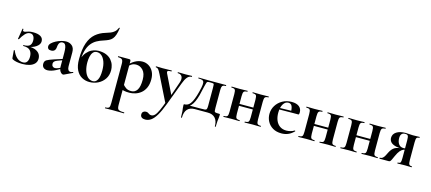

<svg xmlns="http://www.w3.org/2000/svg" viewBox="-67 -1403 5302 2360"><g transform="rotate(15 2584.0 -223.0)"><path d="M188 -9Q222 -9 238.5 -33Q255 -57 255 -98Q255 -148 229.5 -176.5Q204 -205 142 -205Q138 -205 136.5 -210.5Q135 -216 142 -216Q198 -216 219.5 -237Q241 -258 241 -299Q241 -335 226 -356.5Q211 -378 184 -378Q149 -378 120 -346.5Q91 -315 67 -271Q65 -269 59.5 -270Q54 -271 55 -274L77 -407Q78 -410 84 -408.5Q90 -407 89 -405Q85 -388 91 -383Q97 -378 104 -378Q117 -378 129.5 -383.5Q142 -389 162.5 -394Q183 -399 218 -399Q276 -399 310 -379Q344 -359 344 -317Q344 -278 301 -247.5Q258 -217 187 -208L189 -216Q243 -219 282 -206Q321 -193 342 -166.5Q363 -140 363 -102Q363 -64 340 -38.5Q317 -13 277 -0.5Q237 12 186 12Q146 12 114.5 6Q83 0 62 -11Q55 -14 53 -17.5Q51 -21 50 -28L42 -123Q42 -126 47 -127Q52 -128 54 -124Q74 -73 108 -41Q142 -9 188 -9Z M713 6Q709 8 703 8Q685 8 667 -16Q649 -40 649 -85V-255Q649 -294 644 -320Q639 -346 628 -359Q617 -372 598 -372Q583 -372 571 -364.5Q559 -357 552 -340.5Q545 -324 543 -295Q540 -266 525 -252.5Q510 -239 484 -239Q459 -239 448 -250Q437 -261 437 -280Q437 -302 458 -322.5Q479 -343 510.5 -359.5Q542 -376 576 -385.5Q610 -395 637 -395Q681 -395 712 -368.5Q743 -342 743 -285V-108Q743 -79 753.5 -63Q764 -47 783 -47Q797 -47 812 -54Q816 -56 818.5 -50.5Q821 -45 816 -43ZM503 7Q472 7 453 -9.5Q434 -26 434 -57Q434 -93 461.5 -108.5Q489 -124 547 -143L659 -179L663 -164L594 -139Q567 -129 555.5 -117Q544 -105 544 -88Q544 -67 556 -55Q568 -43 586 -43Q594 -43 607.5 -46.5Q621 -50 637 -57L692 -87L693 -70L607 -23Q582 -10 554 -1.5Q526 7 503 7Z M1038 13Q986 13 941.5 -11.5Q897 -36 870.5 -89Q844 -142 844 -226Q844 -353 872 -432.5Q900 -512 952 -556.5Q1004 -601 1075 -622Q1108 -632 1135 -642.5Q1162 -653 1183.5 -672Q1205 -691 1220 -725Q1221 -728 1226 -727Q1231 -726 1230 -723Q1222 -669 1210.5 -635.5Q1199 -602 1181.5 -582Q1164 -562 1138 -549.5Q1112 -537 1075 -525Q1032 -512 994 -491Q956 -470 926.5 -433Q897 -396 880.5 -335.5Q864 -275 864 -182L855 -222Q874 -283 903.5 -317Q933 -351 963.5 -365.5Q994 -380 1017.5 -383.5Q1041 -387 1050 -387Q1110 -387 1150.5 -369.5Q1191 -352 1215.5 -323Q1240 -294 1250.5 -260.5Q1261 -227 1261 -195Q1261 -130 1229.5 -83.5Q1198 -37 1147.5 -12Q1097 13 1038 13ZM1077 -8Q1115 -8 1136 -47Q1157 -86 1157 -163Q1157 -231 1140 -276.5Q1123 -322 1096 -344.5Q1069 -367 1037 -367Q1005 -367 986.5 -344.5Q968 -322 960.5 -287.5Q953 -253 953 -215Q953 -156 968 -109Q983 -62 1011 -35Q1039 -8 1077 -8Z M1311 275Q1308 275 1308 269Q1308 263 1311 263Q1346 263 1356.5 250Q1367 237 1367 194V-305Q1367 -349 1351.5 -361.5Q1336 -374 1301 -374Q1299 -374 1299 -380Q1299 -386 1301 -386Q1316 -386 1341 -386Q1366 -386 1392.5 -386Q1419 -386 1438 -386Q1452 -386 1456 -380.5Q1460 -375 1460 -363V194Q1460 222 1466.5 237Q1473 252 1492 257.5Q1511 263 1549 263Q1552 263 1552 269Q1552 275 1549 275Q1521 275 1486 274Q1451 273 1412 273Q1384 273 1357.5 274Q1331 275 1311 275ZM1546 13Q1507 13 1479.5 7Q1452 1 1414 -12L1449 -75Q1471 -48 1496.5 -30Q1522 -12 1565 -12Q1612 -12 1639 -53Q1666 -94 1666 -184Q1666 -264 1629 -303.5Q1592 -343 1542 -343Q1505 -343 1478 -324Q1451 -305 1425 -276L1415 -288Q1466 -347 1512.5 -373Q1559 -399 1608 -399Q1650 -399 1686 -377.5Q1722 -356 1744.5 -315Q1767 -274 1767 -215Q1767 -151 1746.5 -107Q1726 -63 1693 -36.5Q1660 -10 1621.5 1.5Q1583 13 1546 13Z M2239 -386Q2241 -386 2241 -380Q2241 -374 2239 -374Q2205 -374 2182 -345Q2159 -316 2141 -267L2030 28Q1994 124 1960.5 179.5Q1927 235 1893 258Q1859 281 1821 281Q1792 281 1775.5 268.5Q1759 256 1759 232Q1759 208 1773.5 196.5Q1788 185 1807 185Q1824 185 1834 191.5Q1844 198 1854 204.5Q1864 211 1880 211Q1904 211 1924 190.5Q1944 170 1967 120.5Q1990 71 2021 -15L2018 40L1848 -303Q1826 -347 1813.5 -360.5Q1801 -374 1783 -374Q1780 -374 1780 -380Q1780 -386 1783 -386Q1803 -386 1825.5 -385Q1848 -384 1868 -384Q1904 -384 1931 -385Q1958 -386 1980 -386Q1983 -386 1983 -380Q1983 -374 1980 -374Q1945 -374 1935 -366Q1925 -358 1936 -335L2063 -75L2027 -16L2114 -268Q2131 -317 2116.5 -345.5Q2102 -374 2061 -374Q2059 -374 2059 -380Q2059 -386 2061 -386Q2085 -386 2106.5 -385Q2128 -384 2162 -384Q2186 -384 2201.5 -385Q2217 -386 2239 -386Z M2240 140Q2240 90 2237.5 65Q2235 40 2232.5 24Q2230 8 2230 -12Q2230 -20 2232 -22.5Q2234 -25 2241 -25Q2297 -25 2330 -91Q2363 -157 2388 -276Q2397 -320 2394 -341.5Q2391 -363 2373.5 -370Q2356 -377 2323 -377Q2321 -377 2321 -382.5Q2321 -388 2323 -388Q2342 -388 2361.5 -387.5Q2381 -387 2398.5 -387Q2416 -387 2429.5 -386.5Q2443 -386 2450 -386H2673Q2675 -386 2675 -380Q2675 -374 2673 -374Q2650 -374 2638.5 -368Q2627 -362 2623 -347Q2619 -332 2619 -303V-81Q2619 -53 2621 -41Q2623 -29 2636 -26Q2649 -23 2681 -23Q2689 -23 2691 -21.5Q2693 -20 2693 -12Q2693 5 2690.5 23.5Q2688 42 2685 69.5Q2682 97 2682 140Q2682 144 2676.5 144Q2671 144 2671 140Q2671 71 2638 35Q2605 -1 2543 -1H2378Q2316 -1 2284 35Q2252 71 2252 140Q2252 144 2246 144Q2240 144 2240 140ZM2274 -4 2293 -26H2434Q2477 -26 2496 -27.5Q2515 -29 2520.5 -40.5Q2526 -52 2526 -81V-305Q2526 -338 2524.5 -350.5Q2523 -363 2514.5 -365Q2506 -367 2485 -367H2460Q2450 -367 2443 -364.5Q2436 -362 2430.5 -347.5Q2425 -333 2417 -296Q2404 -232 2391 -183.5Q2378 -135 2362 -99.5Q2346 -64 2324.5 -40.5Q2303 -17 2274 -4Z M2844 -181V-205H3113V-181ZM2799 -81V-305Q2799 -349 2789 -361.5Q2779 -374 2745 -374Q2742 -374 2742 -380Q2742 -386 2745 -386Q2766 -386 2792.5 -385Q2819 -384 2847 -384Q2874 -384 2900 -385Q2926 -386 2946 -386Q2948 -386 2948 -380Q2948 -374 2946 -374Q2912 -374 2902 -360Q2892 -346 2892 -303V-81Q2892 -38 2902 -25Q2912 -12 2946 -12Q2948 -12 2948 -6Q2948 0 2946 0Q2925 0 2899.5 -1Q2874 -2 2847 -2Q2819 -2 2792.5 -1Q2766 0 2744 0Q2741 0 2741 -6Q2741 -12 2744 -12Q2779 -12 2789 -25Q2799 -38 2799 -81ZM3068 -81V-305Q3068 -349 3058 -361.5Q3048 -374 3014 -374Q3011 -374 3011 -380Q3011 -386 3014 -386Q3035 -386 3061.5 -385Q3088 -384 3116 -384Q3143 -384 3169 -385Q3195 -386 3215 -386Q3217 -386 3217 -380Q3217 -374 3215 -374Q3181 -374 3171 -360Q3161 -346 3161 -303V-81Q3161 -38 3171 -25Q3181 -12 3215 -12Q3217 -12 3217 -6Q3217 0 3215 0Q3194 0 3168.5 -1Q3143 -2 3116 -2Q3088 -2 3061 -1Q3034 0 3013 0Q3010 0 3010 -6Q3010 -12 3013 -12Q3048 -12 3058 -25Q3068 -38 3068 -81Z M3482 12Q3417 12 3371.5 -15Q3326 -42 3302.5 -86.5Q3279 -131 3279 -181Q3279 -240 3309 -288.5Q3339 -337 3390.5 -366Q3442 -395 3507 -395Q3569 -395 3602 -368.5Q3635 -342 3635 -296Q3635 -285 3633 -276Q3631 -267 3624 -267H3528Q3530 -314 3517 -344.5Q3504 -375 3470 -375Q3430 -375 3405 -333.5Q3380 -292 3380 -223Q3380 -167 3398 -125Q3416 -83 3450 -60Q3484 -37 3532 -37Q3556 -37 3583.5 -44Q3611 -51 3633 -65Q3635 -67 3638.5 -63Q3642 -59 3640 -56Q3603 -19 3564.5 -3.5Q3526 12 3482 12ZM3345 -265 3344 -284 3563 -289V-267Z M3797 -181V-205H4066V-181ZM3752 -81V-305Q3752 -349 3742 -361.5Q3732 -374 3698 -374Q3695 -374 3695 -380Q3695 -386 3698 -386Q3719 -386 3745.5 -385Q3772 -384 3800 -384Q3827 -384 3853 -385Q3879 -386 3899 -386Q3901 -386 3901 -380Q3901 -374 3899 -374Q3865 -374 3855 -360Q3845 -346 3845 -303V-81Q3845 -38 3855 -25Q3865 -12 3899 -12Q3901 -12 3901 -6Q3901 0 3899 0Q3878 0 3852.5 -1Q3827 -2 3800 -2Q3772 -2 3745.5 -1Q3719 0 3697 0Q3694 0 3694 -6Q3694 -12 3697 -12Q3732 -12 3742 -25Q3752 -38 3752 -81ZM4021 -81V-305Q4021 -349 4011 -361.5Q4001 -374 3967 -374Q3964 -374 3964 -380Q3964 -386 3967 -386Q3988 -386 4014.5 -385Q4041 -384 4069 -384Q4096 -384 4122 -385Q4148 -386 4168 -386Q4170 -386 4170 -380Q4170 -374 4168 -374Q4134 -374 4124 -360Q4114 -346 4114 -303V-81Q4114 -38 4124 -25Q4134 -12 4168 -12Q4170 -12 4170 -6Q4170 0 4168 0Q4147 0 4121.5 -1Q4096 -2 4069 -2Q4041 -2 4014 -1Q3987 0 3966 0Q3963 0 3963 -6Q3963 -12 3966 -12Q4001 -12 4011 -25Q4021 -38 4021 -81Z M4332 -181V-205H4601V-181ZM4287 -81V-305Q4287 -349 4277 -361.5Q4267 -374 4233 -374Q4230 -374 4230 -380Q4230 -386 4233 -386Q4254 -386 4280.5 -385Q4307 -384 4335 -384Q4362 -384 4388 -385Q4414 -386 4434 -386Q4436 -386 4436 -380Q4436 -374 4434 -374Q4400 -374 4390 -360Q4380 -346 4380 -303V-81Q4380 -38 4390 -25Q4400 -12 4434 -12Q4436 -12 4436 -6Q4436 0 4434 0Q4413 0 4387.5 -1Q4362 -2 4335 -2Q4307 -2 4280.5 -1Q4254 0 4232 0Q4229 0 4229 -6Q4229 -12 4232 -12Q4267 -12 4277 -25Q4287 -38 4287 -81ZM4556 -81V-305Q4556 -349 4546 -361.5Q4536 -374 4502 -374Q4499 -374 4499 -380Q4499 -386 4502 -386Q4523 -386 4549.5 -385Q4576 -384 4604 -384Q4631 -384 4657 -385Q4683 -386 4703 -386Q4705 -386 4705 -380Q4705 -374 4703 -374Q4669 -374 4659 -360Q4649 -346 4649 -303V-81Q4649 -38 4659 -25Q4669 -12 4703 -12Q4705 -12 4705 -6Q4705 0 4703 0Q4682 0 4656.5 -1Q4631 -2 4604 -2Q4576 -2 4549 -1Q4522 0 4501 0Q4498 0 4498 -6Q4498 -12 4501 -12Q4536 -12 4546 -25Q4556 -38 4556 -81Z M5136 -12Q5139 -12 5139 -6Q5139 0 5136 0Q5119 0 5096.5 -1Q5074 -2 5050 -2Q5022 -2 4999.5 -1Q4977 0 4957 0Q4955 0 4955 -6Q4955 -12 4957 -12Q4986 -12 4992.5 -25Q4999 -38 4999 -81V-193L5034 -191Q5008 -191 4986 -183Q4964 -175 4943.5 -151.5Q4923 -128 4902 -81Q4887 -46 4878 -28.5Q4869 -11 4862.5 -5.5Q4856 0 4846 0H4729Q4727 0 4727 -6Q4727 -12 4729 -12Q4752 -12 4767 -25.5Q4782 -39 4792.5 -60Q4803 -81 4813 -101Q4838 -151 4874 -171.5Q4910 -192 4975 -192L4982 -188Q4913 -188 4873 -200.5Q4833 -213 4816 -235Q4799 -257 4799 -285Q4799 -333 4842 -361Q4885 -389 4957 -389Q4975 -389 5002.5 -386.5Q5030 -384 5050 -384Q5074 -384 5096 -385Q5118 -386 5135 -386Q5138 -386 5138 -380Q5138 -374 5135 -374Q5110 -374 5101.5 -361.5Q5093 -349 5093 -305V-81Q5093 -38 5102 -25Q5111 -12 5136 -12ZM4896 -308Q4896 -262 4917 -232Q4938 -202 4979 -202Q4993 -202 5010 -204Q5027 -206 5037 -208L4999 -196V-303Q4999 -349 4991 -363Q4983 -377 4956 -377Q4896 -377 4896 -308Z"/></g></svg>

Font: Cormorant
Style: Bold
Weight: 700
Designer: Christian Thalmann (Catharsis Fonts)
Foundry: Catharsis Fonts
Version: Version 4.000